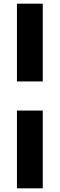

<svg xmlns="http://www.w3.org/2000/svg" viewBox="-20 -820 324 1042"><path d="M72 202V-220H212V202ZM72 -378V-800H212V-378Z"/></svg>

Font: Repo
Style: Bold
Weight: 700
Designer: Stefan Peev
Foundry: Context Ltd
Version: Version 001.000